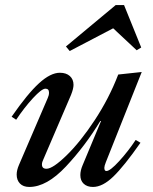

<svg xmlns="http://www.w3.org/2000/svg" viewBox="-20 -732 606 760"><path d="M46 -41Q46 -58 55 -79L169 -344Q174 -355 174 -365Q174 -381 160 -381Q145 -381 110.5 -343.5Q76 -306 44 -258L26 -270Q89 -361 134.5 -402.5Q180 -444 217 -444Q242 -444 256.5 -431Q271 -418 271 -396Q271 -381 261 -356L152 -102Q146 -90 146 -81Q146 -64 164 -64Q189 -64 243.5 -117Q298 -170 355 -256.5Q412 -343 448 -437L541 -447L399 -90Q393 -75 393 -68Q393 -55 401 -55Q416 -55 452 -94.5Q488 -134 517 -178L536 -167Q471 -74 428.5 -33Q386 8 348 8Q325 8 311.5 -4.5Q298 -17 298 -39Q298 -57 307 -78L380 -253H377Q317 -154 241 -73Q165 8 96 8Q72 8 59 -5.5Q46 -19 46 -41ZM539 -544 521 -533 428 -620 256 -530 241 -548 438 -712H471Z"/></svg>

Font: Ibarra Real Nova
Style: Italic
Weight: 400
Italic angle: -22°
Designer: Jose Maria Ribagorda & Octavio Pardo
Foundry: Octavio Pardo
Version: Version 1.014